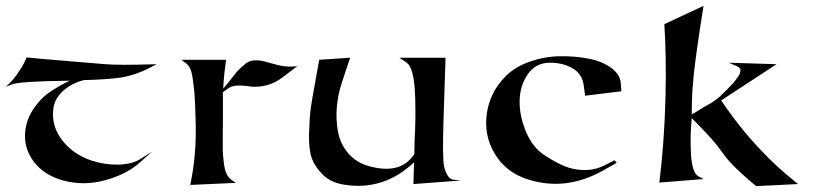

<svg xmlns="http://www.w3.org/2000/svg" viewBox="-20 -620 2785 652"><path d="M218 -346Q45 -344 19 -333L0 -325Q30 -353 46 -380Q62 -403 70 -425Q86 -423 128.5 -419.5Q171 -416 235.5 -410.5Q300 -405 338 -402Q381 -398 512 -402L483 -387Q439 -365 393 -357Q346 -350 265 -348Q224 -338 194.5 -311.5Q165 -285 161 -250Q154 -192 191 -144Q228 -96 290 -75Q336 -60 381.5 -61Q427 -62 455 -79L496 -105L457 -70Q412 -29 339 -8.5Q266 12 195 -7Q129 -25 94 -72Q59 -119 66 -177.5Q73 -236 124 -287Q148 -311 208 -342Z M737 -307Q737 -307 737 -206Q737 -197 736.5 -159.5Q736 -122 736.5 -108Q737 -94 740 -68Q743 -42 750 -28.5Q757 -15 769 -7L781 1L626 8Q649 -99 644 -220Q644 -228 642.5 -263.5Q641 -299 639.5 -312Q638 -325 635 -349Q632 -373 626.5 -385.5Q621 -398 613 -404L596 -417H748Q740 -365 738 -319L758 -343Q762 -348 774.5 -364Q787 -380 793 -385.5Q799 -391 810 -400.5Q821 -410 832 -413Q843 -416 857 -415Q872 -414 909 -403Q946 -392 971 -394L989 -395L939 -357Q892 -321 831 -326Q810 -330 787 -329.5Q764 -329 748 -315Z M1386 -69Q1283 29 1148 7Q1103 0 1076 -27Q1049 -54 1038.5 -83.5Q1028 -113 1029.5 -168Q1031 -223 1035.5 -254.5Q1040 -286 1052 -350Q1054 -361 1055 -367L1064 -417L1169 -424L1141 -340Q1128 -301 1124 -258.5Q1120 -216 1127.5 -174Q1135 -132 1162.5 -99.5Q1190 -67 1236 -55Q1333 -29 1379 -86L1387 -96L1388 -145Q1392 -212 1390 -286Q1388 -360 1374 -390Q1369 -402 1357 -410L1336 -424H1493L1486 -210Q1482 -84 1488 -55Q1498 -13 1519 -10L1545 -7L1384 5Z M1967 -295 1962 -331Q1957 -369 1924.5 -388Q1892 -407 1848 -407Q1799 -407 1772 -367.5Q1745 -328 1744.5 -276.5Q1744 -225 1766.5 -172Q1789 -119 1829 -93Q1867 -68 1897.5 -55.5Q1928 -43 1964.5 -42.5Q2001 -42 2036 -60L2067 -76L2074 -67L2026 -40Q1899 31 1769 -12Q1697 -36 1660 -98Q1623 -160 1633 -233.5Q1643 -307 1698 -362Q1729 -393 1778.5 -410.5Q1828 -428 1879.5 -429Q1931 -430 1978 -421Q2025 -412 2055.5 -389.5Q2086 -367 2088 -338L2090 -310Z M2329 -219Q2323 -161 2326.5 -97Q2330 -33 2352 -21L2369 -12L2219 0Q2236 -136 2240 -293Q2243 -429 2236 -538L2369 -600L2362 -555Q2361 -551 2356.5 -520Q2352 -489 2351.5 -484.5Q2351 -480 2347 -454Q2343 -428 2342.5 -421.5Q2342 -415 2339 -393Q2336 -371 2335.5 -361.5Q2335 -352 2333 -332.5Q2331 -313 2330.5 -299.5Q2330 -286 2329.5 -267.5Q2329 -249 2329 -231L2360 -250Q2367 -255 2378.5 -261Q2390 -267 2395.5 -270.5Q2401 -274 2410 -280.5Q2419 -287 2428.5 -296Q2438 -305 2450 -317Q2462 -329 2469.5 -337.5Q2477 -346 2486 -359Q2495 -372 2494.5 -381Q2494 -390 2483 -395L2455 -407L2617 -402L2429 -279Q2490 -188 2562 -112Q2619 -51 2690 5L2548 12Q2546 11 2520.5 -11Q2495 -33 2472 -56Q2449 -79 2433 -102Q2418 -124 2398 -146.5Q2378 -169 2355.5 -192Q2333 -215 2329 -219Z"/></svg>

Font: Roman Uncial Modern
Style: Medium
Weight: 500
Version: Version 001.000